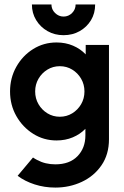

<svg xmlns="http://www.w3.org/2000/svg" viewBox="-20 -618 554 860"><path d="M127.8 87.5Q136.8 93.8 146.5 98.6Q182.6 118.1 227.8 118.1Q291.7 118.1 327.1 81.6Q362.5 45.1 362.5 -11.8V-41Q338.9 -16.7 305.9 -2.8Q272.9 11.1 233.3 11.1Q175.7 11.1 128.5 -18.8Q81.2 -48.6 53.1 -98.3Q25 -147.9 25 -208.3Q25 -268.8 53.1 -318.8Q81.2 -368.8 128.5 -398.3Q175.7 -427.8 233.3 -427.8Q273.6 -427.8 306.9 -413.5Q340.3 -399.3 363.9 -374.3V-416.7H468.1V5.6Q468.1 73.6 434.7 122.2Q401.4 170.8 346.5 196.5Q291.7 222.2 227.8 222.2Q179.2 222.2 135.1 208Q91 193.8 59 169.4ZM247.9 -95.1Q278.5 -95.1 303.5 -110.4Q328.5 -125.7 343.4 -151.4Q358.3 -177.1 358.3 -208.3Q358.3 -239.6 343.4 -265.3Q328.5 -291 303.5 -306.2Q278.5 -321.5 247.9 -321.5Q217.4 -321.5 192.4 -306.2Q167.4 -291 152.4 -265.3Q137.5 -239.6 137.5 -208.3Q137.5 -177.1 152.4 -151.4Q167.4 -125.7 192.4 -110.4Q217.4 -95.1 247.9 -95.1ZM264.6 -460.4Q225 -460.4 193.1 -478.5Q161.1 -496.5 142 -527.8Q122.9 -559 122.9 -597.9H210.4Q210.4 -575.7 226.7 -559.7Q243.1 -543.8 264.6 -543.8Q286.8 -543.8 302.8 -559.7Q318.7 -575.7 318.7 -597.9H406.2Q406.2 -558.3 387.5 -527.4Q368.7 -496.5 336.8 -478.5Q304.9 -460.4 264.6 -460.4Z"/></svg>

Font: co2trust
Style: Bold
Weight: 700
Designer: Kristian Moeller
Foundry: Dicotype
Version: Version 1.000